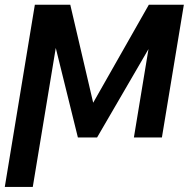

<svg xmlns="http://www.w3.org/2000/svg" viewBox="-36 -565 791 789"><path d="M346.9 -142.8 252.8 -545.5H107.2L-16.3 203.1H98.7L193.2 -367.9L284.1 0H362.9L574.2 -363.3L514.2 0H629.3L719.5 -545.5H575.6Z"/></svg>

Font: Margiela Sans Medium
Style: Italic
Weight: 500
Italic angle: -9.39999°
Designer: Stefan Endress, Andreas Faust
Version: Version 1.100;FEAKit 1.0